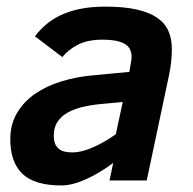

<svg xmlns="http://www.w3.org/2000/svg" viewBox="-20 -547 585 582"><path d="M312 0 323.2 -53.2Q282.2 -22.5 240.7 -3.7Q199.2 15.1 166 15.1Q85 15.1 48.1 -20Q11.2 -55.2 11.2 -125Q11.2 -169.9 31.5 -204.3Q51.8 -238.8 86.4 -262.7Q121.1 -286.6 166.7 -300.5Q212.4 -314.5 263.2 -318.8L372.1 -329.1L376 -352.1Q377 -357.9 377.9 -363.3Q378.9 -368.7 378.9 -374Q378.9 -403.3 356.2 -415Q333.5 -426.8 292 -426.8Q245.6 -426.8 216.3 -411.6Q187 -396.5 168.9 -374L85.9 -437Q99.6 -455.1 118.2 -471.4Q136.7 -487.8 162.4 -500.2Q188 -512.7 221.7 -519.8Q255.4 -526.9 299.8 -526.9Q355.5 -526.9 393.8 -518.3Q432.1 -509.8 456.1 -493.4Q480 -477.1 490.5 -453.1Q501 -429.2 501 -397.9Q501 -381.3 499 -361.6Q497.1 -341.8 493.2 -323.2L424.8 0ZM352.1 -237.8 288.1 -231.9Q256.3 -229 230 -222.7Q203.6 -216.3 184.1 -205.1Q164.6 -193.8 153.8 -177Q143.1 -160.2 143.1 -136.2Q143.1 -120.6 147.2 -110.8Q151.4 -101.1 158.9 -95.2Q166.5 -89.4 177.2 -87.2Q188 -85 201.2 -85Q212.9 -85 227.8 -88.6Q242.7 -92.3 259.5 -99.4Q276.4 -106.4 294.4 -116.7Q312.5 -127 331.1 -140.1Z"/></svg>

Font: Clear Sans
Style: Bold Italic
Weight: 700
Italic angle: -12°
Foundry: Intel Corporation
Version: Version 1.00